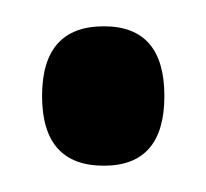

<svg xmlns="http://www.w3.org/2000/svg" viewBox="-20 -365 157 146"><path d="M59 -239Q12 -239 12 -292Q12 -345 59 -345Q105 -345 105 -292Q105 -239 59 -239Z"/></svg>

Font: Ojuju Light
Style: Regular
Weight: 300
Designer: Chisaokwu Joboson, Mirko Velimirovic
Foundry: Udi Foundry
Version: Version 1.000